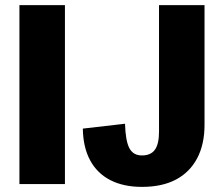

<svg xmlns="http://www.w3.org/2000/svg" viewBox="-20 -720 873 751"><path d="M234 -700V0H56V-700ZM535 11Q463 11 411.5 -15.5Q360 -42 332.5 -93Q305 -144 304 -217L469 -236Q471 -169 486 -140.5Q501 -112 535 -112Q570 -112 586 -134.5Q602 -157 602 -205V-700H780V-232Q780 -155 751 -100.5Q722 -46 668 -17.5Q614 11 535 11Z"/></svg>

Font: Pathway Extreme Condensed ExtraBold
Style: Regular
Weight: 800
Width: 3
Version: Version 1.001;gftools[0.9.26]